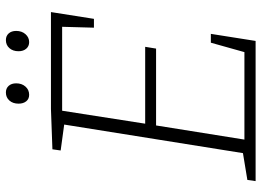

<svg xmlns="http://www.w3.org/2000/svg" viewBox="-138 -750 888 652"><g transform="rotate(-90 306.0 -424.0)"><path d="M487 -152H517L493 0H17L21 -28L112 -43L209 -650L121 -662L125 -690L262 -695H591L568 -549H538L541 -657H256L212 -375H473L467 -338H206L158 -38H455ZM310 -769Q296 -769 288 -779Q280 -789 280 -805Q280 -824 290.5 -836Q301 -848 318 -848Q332 -848 340.5 -838.5Q349 -829 349 -813Q349 -794 338 -781.5Q327 -769 310 -769ZM489 -769Q475 -769 466.5 -779Q458 -789 458 -805Q458 -824 468.5 -836Q479 -848 496 -848Q510 -848 518.5 -838.5Q527 -829 527 -813Q527 -794 516 -781.5Q505 -769 489 -769Z"/></g></svg>

Font: Bitter Light
Style: Italic
Weight: 300
Italic angle: -9°
Designer: Sol Matas, and Bitter project Authors
Foundry: Sol Matas
Version: Version 2.001